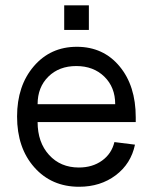

<svg xmlns="http://www.w3.org/2000/svg" viewBox="-20 -694 581 730"><path d="M280.8 16.1Q175.8 16.1 110.4 -57.9Q44.9 -131.8 44.9 -251Q44.9 -367.7 108.4 -441.9Q171.9 -516.1 272 -516.1Q372.6 -516.1 434.3 -442.1Q496.1 -368.2 496.1 -248V-230H123Q123 -152.8 166.5 -105Q210 -57.1 279.8 -57.1Q331.5 -57.1 367.9 -83.3Q404.3 -109.4 415 -153.8L493.2 -144Q478 -71.3 419.9 -27.6Q361.8 16.1 280.8 16.1ZM418 -297.9Q418 -362.3 376.7 -402.6Q335.4 -442.9 270 -442.9Q204.6 -442.9 163.8 -402.6Q123 -362.3 123 -297.9ZM224.1 -580.1V-673.8H317.9V-580.1Z"/></svg>

Font: Uncut Sans
Style: Regular
Weight: 400
Designer: Kasper Nordkvist
Foundry: UNCUT.wtf
Version: Version 1.304;Glyphs 3.2 (3246)